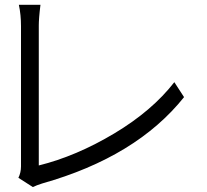

<svg xmlns="http://www.w3.org/2000/svg" viewBox="-20 -757 850 790"><path d="M115.2 12.7C125 7.8 137.7 2.9 153.3 -2C412.1 -75.2 606.4 -193.4 737.3 -357.4L697.3 -418.9C636.7 -340.8 554.7 -270.5 450.2 -208C345.7 -145.5 242.2 -101.6 139.6 -76.2V-652.3C139.6 -669.9 141.6 -698.2 146.5 -737.3H57.6C63.5 -710 66.4 -680.7 66.4 -649.4V-72.3C66.4 -54.7 62.5 -39.1 55.7 -25.4Z"/></svg>

Font: Gen Shin Gothic P Normal
Style: Regular
Weight: 300
Designer: [Source Han Sans]
Ryoko NISHIZUKA  (kana & ideographs); Paul D. Hunt (Latin, Greek & Cyrillic); Wenlong ZHANG  (bopomofo
Version: Version 1.002.20150607